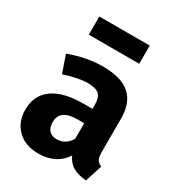

<svg xmlns="http://www.w3.org/2000/svg" viewBox="-186 -877 920 1006"><g transform="rotate(30 274.0 -374.0)"><path d="M520 -89 487 14Q438 10 407 -7.5Q376 -25 359 -63Q307 17 199 17Q120 17 73 -29Q26 -75 26 -149Q26 -236 90 -282Q154 -328 275 -328H329V-351Q329 -398 309 -415.5Q289 -433 239 -433Q213 -433 176 -425.5Q139 -418 100 -405L64 -509Q114 -528 166.5 -538Q219 -548 264 -548Q378 -548 431 -501Q484 -454 484 -360V-154Q484 -124 492.5 -110Q501 -96 520 -89ZM329 -147V-241H290Q236 -241 209.5 -222Q183 -203 183 -163Q183 -131 199.5 -113.5Q216 -96 245 -96Q299 -96 329 -147ZM118 -655V-765H423V-655Z"/></g></svg>

Font: Statis Sans
Style: Bold
Weight: 700
Designer: bBox Type GmbH
Foundry: bBox Type GmbH
Version: Version 1.000